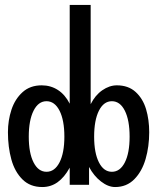

<svg xmlns="http://www.w3.org/2000/svg" viewBox="-20 -745 640 774"><path d="M12 -212Q12 -259.5 26.2 -302.8Q40.5 -346 71 -373.5Q101.5 -401 148 -401Q184.5 -401 213.5 -382.2Q242.5 -363.5 261 -327V-725H345.5V-325Q363.5 -361 392.2 -381Q421 -401 451 -401Q497.5 -401 526.8 -374.2Q556 -347.5 568.8 -305Q581.5 -262.5 581.5 -212Q581.5 -154.5 567 -104.2Q552.5 -54 521.5 -22.5Q490.5 9 444 9Q416 9 387 -13.5Q358 -36 339 -72V0H261V-69Q239.5 -30 212.2 -10.5Q185 9 150.5 9Q101.5 9 70.5 -21.8Q39.5 -52.5 25.8 -102.2Q12 -152 12 -212ZM239.5 -194Q239.5 -260.5 220 -298.8Q200.5 -337 167.5 -337Q134.5 -337 115.2 -298.5Q96 -260 96 -194Q96 -128.5 115.2 -90.5Q134.5 -52.5 167.5 -52.5Q200.5 -52.5 220 -90.5Q239.5 -128.5 239.5 -194ZM502.5 -194Q502.5 -260.5 483.2 -298.8Q464 -337 431 -337Q398 -337 378.8 -298.8Q359.5 -260.5 359.5 -194Q359.5 -128.5 378.8 -90.5Q398 -52.5 431 -52.5Q464 -52.5 483.2 -90.2Q502.5 -128 502.5 -194Z"/></svg>

Font: JuliaMono SemiBold
Style: Regular
Weight: 600
Monospace: yes
Designer: cormullion
Foundry: corm
Version: Version 0.055; ttfautohint (v1.8.4)